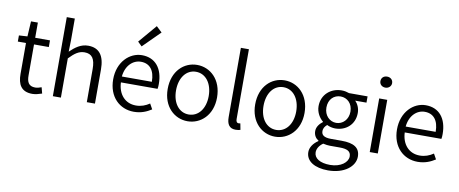

<svg xmlns="http://www.w3.org/2000/svg" viewBox="-87 -1258 4551 1904"><g transform="rotate(10 2189.0 -306.0)"><path d="M259 13C289 13 325 3 355 -7L339 -68C321 -61 296 -54 276 -54C211 -54 191 -94 191 -160V-473H340V-540H191V-693H122L113 -540L28 -535V-473H110V-163C110 -57 146 13 259 13Z M464 0H545V-395C601 -453 642 -483 699 -483C774 -483 806 -437 806 -333V0H888V-343C888 -481 836 -554 723 -554C649 -554 594 -512 542 -462L545 -575V-796H464Z M1280 13C1355 13 1410 -12 1457 -42L1427 -96C1387 -69 1343 -52 1290 -52C1182 -52 1110 -132 1105 -252H1474C1477 -265 1478 -283 1478 -301C1478 -457 1400 -554 1265 -554C1141 -554 1024 -445 1024 -269C1024 -92 1138 13 1280 13ZM1104 -311C1115 -423 1186 -488 1266 -488C1354 -488 1406 -427 1406 -311ZM1245 -639 1416 -809 1359 -863 1203 -680Z M1821 13C1953 13 2070 -91 2070 -269C2070 -450 1953 -554 1821 -554C1689 -554 1573 -450 1573 -269C1573 -91 1689 13 1821 13ZM1821 -55C1724 -55 1657 -141 1657 -269C1657 -398 1724 -485 1821 -485C1918 -485 1986 -398 1986 -269C1986 -141 1918 -55 1821 -55Z M2305 13C2328 13 2341 10 2354 6L2342 -57C2332 -55 2328 -55 2323 -55C2309 -55 2298 -66 2298 -93V-796H2217V-99C2217 -27 2243 13 2305 13Z M2702 13C2834 13 2951 -91 2951 -269C2951 -450 2834 -554 2702 -554C2570 -554 2454 -450 2454 -269C2454 -91 2570 13 2702 13ZM2702 -55C2605 -55 2538 -141 2538 -269C2538 -398 2605 -485 2702 -485C2799 -485 2867 -398 2867 -269C2867 -141 2799 -55 2702 -55Z M3278 251C3442 251 3547 164 3547 66C3547 -23 3485 -62 3361 -62H3253C3179 -62 3157 -88 3157 -123C3157 -154 3173 -174 3193 -191C3218 -178 3249 -171 3276 -171C3385 -171 3471 -245 3471 -360C3471 -409 3451 -451 3424 -477H3538V-540H3351C3332 -547 3306 -554 3276 -554C3167 -554 3076 -478 3076 -361C3076 -297 3111 -244 3146 -216V-212C3119 -192 3086 -157 3086 -112C3086 -69 3107 -40 3135 -23V-19C3085 14 3055 59 3055 105C3055 198 3145 251 3278 251ZM3276 -227C3211 -227 3155 -280 3155 -361C3155 -444 3209 -493 3276 -493C3342 -493 3397 -443 3397 -361C3397 -280 3341 -227 3276 -227ZM3289 194C3187 194 3127 155 3127 95C3127 62 3145 27 3186 -2C3211 4 3238 7 3255 7H3354C3428 7 3467 25 3467 78C3467 136 3397 194 3289 194Z M3655 0H3736V-540H3655ZM3696 -656C3728 -656 3755 -679 3755 -711C3755 -746 3728 -767 3696 -767C3662 -767 3637 -746 3637 -711C3637 -679 3662 -656 3696 -656Z M4138 13C4213 13 4268 -12 4315 -42L4285 -96C4245 -69 4201 -52 4148 -52C4040 -52 3968 -132 3963 -252H4332C4335 -265 4336 -283 4336 -301C4336 -457 4258 -554 4123 -554C3999 -554 3882 -445 3882 -269C3882 -92 3996 13 4138 13ZM3962 -311C3973 -423 4044 -488 4124 -488C4212 -488 4264 -427 4264 -311Z"/></g></svg>

Font: Noto Sans CJK JP DemiLight
Style: Regular
Weight: 350
Designer: Ryoko NISHIZUKA (kana & ideographs); Paul D. Hunt (Latin, Greek & Cyrillic); Wenlong ZHANG (bopomofo); Sandoll Communica
Foundry: Adobe Systems Incorporated
Version: Version 1.004;PS 1.004;hotconv 1.0.82;makeotf.lib2.5.63406